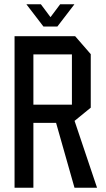

<svg xmlns="http://www.w3.org/2000/svg" viewBox="-20 -877 497 897"><path d="M48 0V-708H136V0ZM328 0 242 -303 312 -361 433 -1V0ZM136 -303V-388H316V-303ZM316 -303V-623H404V-374L317 -303ZM136 -623V-708H331L404 -624V-623ZM183 -753 104 -856V-857H171L242 -762ZM183 -753 261 -857H327V-856L248 -753Z"/></svg>

Font: Foldit
Style: Regular
Weight: 400
Version: Version 1.003